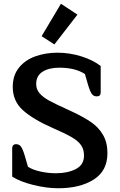

<svg xmlns="http://www.w3.org/2000/svg" viewBox="-20 -990 638 1024"><path d="M202 -797 305 -970 393 -912 270 -753ZM45 -48V-200Q45 -209 50 -215Q55 -221 66 -221Q82 -221 91.5 -208.5Q101 -196 112 -160L129 -101Q152 -85 194 -75.5Q236 -66 278 -66Q341 -66 384.5 -88.5Q428 -111 428 -160Q428 -193 412.5 -215.5Q397 -238 363 -258Q329 -278 262 -307Q159 -352 103.5 -401Q48 -450 48 -527Q48 -588 81 -629Q114 -670 168.5 -689.5Q223 -709 286 -709Q351 -709 413.5 -689.5Q476 -670 517 -638V-497Q517 -476 496 -476Q480 -476 470.5 -488Q461 -500 450 -536L433 -595Q382 -629 296 -629Q241 -629 207 -607.5Q173 -586 173 -542Q173 -513 191.5 -492Q210 -471 242 -453.5Q274 -436 338 -407L364 -395Q426 -366 466 -338.5Q506 -311 529.5 -270.5Q553 -230 553 -173Q553 -79 480 -32.5Q407 14 290 14Q229 14 158 -3.5Q87 -21 45 -48Z"/></svg>

Font: Maitree Semibold
Style: Regular
Weight: 600
Designer: CadsonDemak Team
Foundry: CadsonDemak
Version: Version 1.000